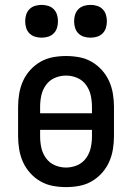

<svg xmlns="http://www.w3.org/2000/svg" viewBox="-20 -757 540 785"><path d="M250 8Q223 8 196 3Q169 -2 145.5 -15.5Q122 -29 103.5 -49.5Q85 -70 74 -94.5Q63 -119 58.5 -146Q54 -173 54 -200V-320Q54 -347 58.5 -374Q63 -401 74 -425.5Q85 -450 103.5 -470.5Q122 -491 145.5 -504.5Q169 -518 196 -523Q223 -528 250 -528Q277 -528 304 -523Q331 -518 354.5 -504.5Q378 -491 396.5 -470.5Q415 -450 426 -425.5Q437 -401 441.5 -374Q446 -347 446 -320V-200Q446 -173 441.5 -146Q437 -119 426 -94.5Q415 -70 396.5 -49.5Q378 -29 354.5 -15.5Q331 -2 304 3Q277 8 250 8ZM356 -294V-320Q356 -344 351 -367Q346 -390 332 -409.5Q318 -429 296 -438.5Q274 -448 250 -448Q226 -448 204 -438.5Q182 -429 168 -409.5Q154 -390 149 -367Q144 -344 144 -320V-294ZM250 -72Q274 -72 296 -81.5Q318 -91 332 -110.5Q346 -130 351 -153Q356 -176 356 -200V-226H144V-200Q144 -176 149 -153Q154 -130 168 -110.5Q182 -91 204 -81.5Q226 -72 250 -72ZM350 -603Q336 -603 323 -607Q310 -611 300.5 -620.5Q291 -630 287 -643Q283 -656 283 -670Q283 -684 287 -697Q291 -710 300.5 -719.5Q310 -729 323 -733Q336 -737 350 -737Q364 -737 377 -733Q390 -729 399.5 -719.5Q409 -710 413 -697Q417 -684 417 -670Q417 -656 413 -643Q409 -630 399.5 -620.5Q390 -611 377 -607Q364 -603 350 -603ZM150 -603Q136 -603 123 -607Q110 -611 100.5 -620.5Q91 -630 87 -643Q83 -656 83 -670Q83 -684 87 -697Q91 -710 100.5 -719.5Q110 -729 123 -733Q136 -737 150 -737Q164 -737 177 -733Q190 -729 199.5 -719.5Q209 -710 213 -697Q217 -684 217 -670Q217 -656 213 -643Q209 -630 199.5 -620.5Q190 -611 177 -607Q164 -603 150 -603Z"/></svg>

Font: Iosevka SS18 Medium
Style: Regular
Weight: 500
Monospace: yes
Designer: Belleve Invis
Foundry: Belleve Invis
Version: Version 25.1.1; ttfautohint (v1.8.4)